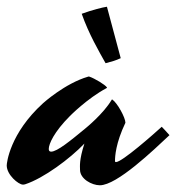

<svg xmlns="http://www.w3.org/2000/svg" viewBox="-90 -522 524 571"><path d="M252 -43C252 -57 254 -96 283 -157C283 -172 259 -216 244 -226C243 -227 242 -225 242 -225C218 -184 165 -141 165 -141C119 -103 80 -71 62 -71C57 -71 55 -74 55 -79C55 -94 71 -130 118 -177C118 -177 169 -229 227 -260C227 -260 229 -261 228 -262C223 -270 191 -289 176 -294C174 -295 173 -294 172 -294C103 -274 38 -215 38 -215C-61 -125 -70 -37 -70 -30C-70 -2 -35 27 -22 27C-20 27 -18 27 -15 26C40 8 118 -50 161 -95C145 -45 148 -28 148 -17C148 10 183 29 207 29C258 29 367 -76 414 -120C407 -128 397 -139 391 -145C368 -124 273 -40 255 -40C253 -40 252 -41 252 -43ZM269 -349 228 -502C215 -500 186 -493 153 -481C174 -421 205 -368 224 -334C243 -339 254 -342 269 -349Z"/></svg>

Font: Yesteryear
Style: Regular
Weight: 400
Designer: Astigmatic (AOETI)
Foundry: Astigmatic (AOETI)
Version: Version 1.000